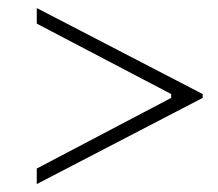

<svg xmlns="http://www.w3.org/2000/svg" viewBox="-20 -572 548 482"><path d="M72.3 -109.9V-148.9L409.7 -326.2V-335.9L72.3 -512.7V-551.8L488.8 -335.9V-326.2Z"/></svg>

Font: Happy Times at the IKOB
Style: Regular
Weight: 400
Designer: Lucas Le Bihan
Foundry: Lucas Le Bihan
Version: Version 1.000;PS 1.0;hotconv 1.0.88;makeotf.lib2.5.647800